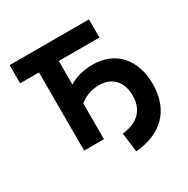

<svg xmlns="http://www.w3.org/2000/svg" viewBox="-191 -870 1184 1208"><g transform="rotate(-30 401.5 -266.0)"><path d="M614 -700V-568H319V-397Q354 -419 398 -430.5Q442 -442 490 -442Q553 -442 603 -421Q653 -400 687.5 -361.5Q722 -323 740.5 -269Q759 -215 759 -148Q759 -77 738.5 -21Q718 35 679 75Q640 115 584 138.5Q528 162 457 168L439 29Q526 19 569.5 -26Q613 -71 613 -147Q613 -223 572.5 -266.5Q532 -310 460 -310Q421 -310 384.5 -297Q348 -284 319 -260V0H175V-568H38V-700Z"/></g></svg>

Font: NT Somic Bold
Style: Regular
Weight: 700
Designer: Ravid Balaliev — lead type designer, mastering
Michael Voronin — secret advisor, marketing
Ivan Kovalenko — best boy
Foundry: NT Type
Version: Version 0.7